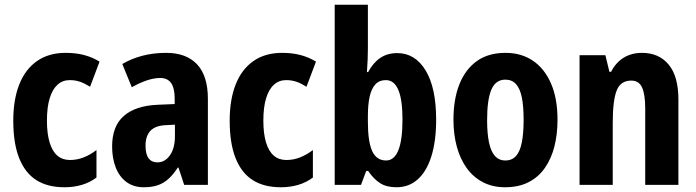

<svg xmlns="http://www.w3.org/2000/svg" viewBox="-20 -780 2937 810"><path d="M252 10Q181 10 133.5 -20Q86 -50 61 -112.5Q36 -175 36 -271Q36 -359 61 -423Q86 -487 135.5 -522Q185 -557 257 -557Q301 -557 336 -547.5Q371 -538 400 -520L360 -414Q338 -428 318 -435Q298 -442 274 -442Q244 -442 222.5 -422.5Q201 -403 189.5 -365Q178 -327 178 -271Q178 -216 189.5 -178.5Q201 -141 222.5 -123Q244 -105 275 -105Q305 -105 333 -116Q361 -127 387 -147V-31Q359 -10 325 0Q291 10 252 10Z M681 -557Q766 -557 811.5 -508.5Q857 -460 857 -363V0H757L733 -73H730Q712 -45 692 -26.5Q672 -8 647 1Q622 10 587 10Q543 10 513 -12.5Q483 -35 468 -74Q453 -113 453 -162Q453 -248 502.5 -291Q552 -334 645 -338L717 -341V-363Q717 -408 702 -429.5Q687 -451 656 -451Q630 -451 600 -441Q570 -431 536 -412L496 -510Q535 -533 581.5 -545Q628 -557 681 -557ZM679 -252Q635 -250 614.5 -228Q594 -206 594 -166Q594 -129 607 -112Q620 -95 644 -95Q676 -95 697 -125Q718 -155 718 -205V-254Z M1165 10Q1094 10 1046.5 -20Q999 -50 974 -112.5Q949 -175 949 -271Q949 -359 974 -423Q999 -487 1048.5 -522Q1098 -557 1170 -557Q1214 -557 1249 -547.5Q1284 -538 1313 -520L1273 -414Q1251 -428 1231 -435Q1211 -442 1187 -442Q1157 -442 1135.5 -422.5Q1114 -403 1102.5 -365Q1091 -327 1091 -271Q1091 -216 1102.5 -178.5Q1114 -141 1135.5 -123Q1157 -105 1188 -105Q1218 -105 1246 -116Q1274 -127 1300 -147V-31Q1272 -10 1238 0Q1204 10 1165 10Z M1532 -574Q1532 -553 1531 -528Q1530 -503 1528 -476H1533Q1554 -515 1584 -535.5Q1614 -556 1656 -556Q1731 -556 1775.5 -483Q1820 -410 1820 -275Q1820 -185 1800 -121Q1780 -57 1742.5 -23.5Q1705 10 1653 10Q1611 10 1584 -7Q1557 -24 1533 -59H1525L1503 0H1392V-760H1532ZM1608 -442Q1580 -442 1563.5 -424Q1547 -406 1539.5 -372.5Q1532 -339 1532 -290V-266Q1532 -183 1550 -143Q1568 -103 1609 -103Q1643 -103 1660.5 -146Q1678 -189 1678 -276Q1678 -359 1660.5 -400.5Q1643 -442 1608 -442Z M2332 -275Q2332 -214 2319 -162.5Q2306 -111 2279 -72Q2252 -33 2210 -11.5Q2168 10 2111 10Q2058 10 2017 -11.5Q1976 -33 1948.5 -71.5Q1921 -110 1907 -162Q1893 -214 1893 -275Q1893 -360 1917.5 -423Q1942 -486 1990.5 -521.5Q2039 -557 2113 -557Q2179 -557 2228 -524Q2277 -491 2304.5 -428Q2332 -365 2332 -275ZM2035 -273Q2035 -217 2043 -179Q2051 -141 2068 -122Q2085 -103 2112 -103Q2140 -103 2157 -122Q2174 -141 2181.5 -179.5Q2189 -218 2189 -274Q2189 -332 2181.5 -369Q2174 -406 2157 -425Q2140 -444 2112 -444Q2071 -444 2053 -402Q2035 -360 2035 -273Z M2688 -557Q2760 -557 2801 -507.5Q2842 -458 2842 -360V0H2702V-323Q2702 -381 2689 -410.5Q2676 -440 2643 -440Q2598 -440 2581.5 -398Q2565 -356 2565 -261V0H2425V-547H2534L2551 -477H2558Q2571 -503 2590.5 -521Q2610 -539 2634.5 -548Q2659 -557 2688 -557Z"/></svg>

Font: Noto Sans Display Condensed
Style: Bold
Weight: 700
Width: 3
Designer: Monotype Design Team
Foundry: Monotype Imaging Inc.
Version: Version 2.003